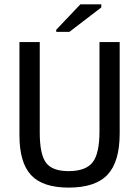

<svg xmlns="http://www.w3.org/2000/svg" viewBox="-20 -852 640 882"><path d="M529.8 -239.3Q529.8 -108.9 474.1 -49.6Q418.5 9.8 295.4 9.8Q176.3 9.8 122.8 -47.6Q69.3 -105 69.3 -230.5V-658.7H162.6V-243.2Q162.6 -143.6 191.2 -104.7Q219.7 -65.9 294.9 -65.9Q373.5 -65.9 405.3 -106Q437 -146 437 -249.5V-658.7H529.8ZM238.3 -705.6V-715.3L349.1 -832H445.3V-817.9L298.8 -705.6Z"/></svg>

Font: Cousine
Style: Regular
Weight: 400
Monospace: yes
Designer: Steve Matteson
Foundry: Monotype Imaging Inc.
Version: Version 1.21